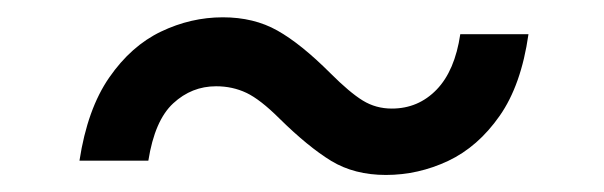

<svg xmlns="http://www.w3.org/2000/svg" viewBox="-20 -401 702 223"><path d="M72.3 -214.4Q81.5 -274.4 106.9 -311Q132.3 -347.7 167 -364.3Q201.7 -380.9 238.8 -380.9Q274.9 -380.9 302.2 -365.5Q329.6 -350.1 363.8 -315.9Q386.2 -293.5 401.4 -284.2Q416.5 -274.9 435.1 -274.9Q465.8 -274.9 487.1 -296.9Q508.3 -318.8 514.6 -361.3H593.8Q585.4 -302.2 560.3 -266.4Q535.2 -230.5 500.5 -214.1Q465.8 -197.8 428.2 -197.8Q391.6 -197.8 364.7 -214.1Q337.9 -230.5 304.7 -263.2Q282.2 -285.6 266.1 -293.2Q250 -300.8 231 -300.8Q202.6 -300.8 181.2 -281Q159.7 -261.2 152.3 -214.4Z"/></svg>

Font: Inter
Style: Italic
Weight: 400
Italic angle: -9.3988°
Designer: Rasmus Andersson
Foundry: rsms
Version: Version 4.001;git-66647c0bb